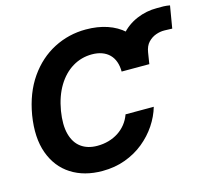

<svg xmlns="http://www.w3.org/2000/svg" viewBox="-107 -878 1121 1017"><g transform="rotate(-15 453.0 -369.5)"><path d="M719.7 -472.7H572.3L585.4 -553.2Q595.7 -616.7 633.1 -660.4Q670.4 -704.1 723.9 -726.8Q777.3 -749.5 835.4 -749Q854 -749.5 871.1 -749Q888.2 -748.5 906.2 -745.1L885.7 -623Q877.9 -623 865 -623.8Q852.1 -624.5 842.8 -624.5Q820.3 -625 796.1 -616.5Q772 -607.9 753.4 -588.4Q734.9 -568.8 729.5 -534.2ZM334.5 9.8Q235.4 9.8 164.3 -35.4Q93.3 -80.6 62 -166.3Q30.8 -252 50.3 -372.6Q70.3 -489.7 127.2 -571.3Q184.1 -652.8 265.9 -695.1Q347.7 -737.3 441.4 -737.3Q506.3 -737.3 558.8 -719.5Q611.3 -701.7 648.7 -667.7Q686 -633.8 704.6 -584.7Q723.1 -535.6 720.2 -472.7H567.9Q567.9 -502.9 559.3 -526.9Q550.8 -550.8 534.2 -567.4Q517.6 -584 493.4 -592.8Q469.2 -601.6 439 -601.6Q380.9 -601.6 332.3 -572.3Q283.7 -543 250.2 -487.8Q216.8 -432.6 203.6 -355Q191.4 -279.3 205.1 -228.5Q218.8 -177.7 254.2 -151.9Q289.6 -126 342.8 -126Q375.5 -126 404.8 -134.3Q434.1 -142.6 458.5 -158.4Q482.9 -174.3 501 -197Q519 -219.7 529.3 -248.5H684.1Q669.4 -198.2 638.7 -152.1Q607.9 -106 563 -69.3Q518.1 -32.7 460.4 -11.5Q402.8 9.8 334.5 9.8Z"/></g></svg>

Font: Inter Tight
Style: Bold Italic
Weight: 700
Italic angle: -9.39999°
Designer: Rasmus Andersson
Foundry: rsms
Version: Version 3.004